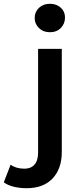

<svg xmlns="http://www.w3.org/2000/svg" viewBox="-113 -792 428 1013"><path d="M27 201Q-8 201 -39.5 193.5Q-71 186 -93 170L-57 77Q-28 98 16 98Q50 98 69 76.5Q88 55 88 13V-534H213V10Q213 98 164.5 149.5Q116 201 27 201ZM150 -622Q115 -622 92.5 -644Q70 -666 70 -697Q70 -729 92.5 -750.5Q115 -772 150 -772Q185 -772 207.5 -751.5Q230 -731 230 -700Q230 -667 208 -644.5Q186 -622 150 -622Z"/></svg>

Font: MOST Montserrat SemiBold
Style: Regular
Weight: 600
Designer: Julieta Ulanovsky
Foundry: Julieta Ulanovsky
Version: Version 8.000;March 11, 2024;FontCreator 15.0.0.2926 64-bit